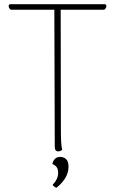

<svg xmlns="http://www.w3.org/2000/svg" viewBox="-20 -708 543 908"><path d="M483 -679Q483 -674 479.5 -668.5Q476 -663 472 -662H267L268 -87Q268 -24 274 0Q266 8 256 8Q239 8 239 -14L237 -662H32Q28 -663 24.5 -668.5Q21 -674 21 -679Q21 -688 29 -688H475Q483 -688 483 -679ZM229 166Q255 139 255 109Q255 92 248 82.5Q241 73 228 68Q228 58 237.5 46Q247 34 265 34Q280 34 292 44Q304 54 304 81Q304 134 247 180Q235 176 229 166Z"/></svg>

Font: Arima Madurai Thin
Style: Regular
Weight: 250
Designer: Joana Correia and Natanael Gama
Foundry: NDISCOVER
Version: Version 1.020; ttfautohint (v1.5) -l 7 -r 28 -G 50 -x 13 -D 